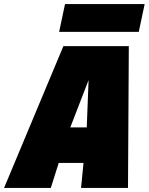

<svg xmlns="http://www.w3.org/2000/svg" viewBox="-60 -925 732 945"><path d="M574 -698 570 0H339L351 -123H229L190 0H-40L252 -698ZM367 -298 376 -531 286 -298ZM260 -905H652L623 -768H231Z"/></svg>

Font: Azeret Mono Black
Style: Italic
Weight: 900
Italic angle: -12°
Designer: Martin Vácha
Foundry: Displaay
Version: Version 1.000; Glyphs 3.0.3, build 3074